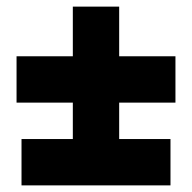

<svg xmlns="http://www.w3.org/2000/svg" viewBox="-20 -610 580 580"><path d="M340 -440H510V-300H340V-190H495V-50H45V-190H200V-300H30V-440H200V-590H340Z"/></svg>

Font: Russo One
Style: Regular
Weight: 400
Designer: Jovanny lemonad
Foundry: Jovanny Lemonad
Version: Version 1.001